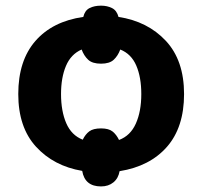

<svg xmlns="http://www.w3.org/2000/svg" viewBox="-20 -608 719 682"><path d="M633.8 -273.9Q633.8 -155.8 573 -86.4Q512.2 -17.1 404.8 0Q400.4 25.4 382.8 39.8Q365.2 54.2 338.9 54.2Q281.2 54.2 272 -1Q170.9 -18.1 107.9 -86.9Q44.9 -155.8 44.9 -273.9Q44.9 -392.6 105.7 -462.4Q166.5 -532.2 275.9 -547.9Q281.2 -570.8 298.1 -579.3Q314.9 -587.9 338.9 -587.9Q360.8 -587.9 377.9 -579.3Q395 -570.8 400.9 -547.9Q504.4 -532.2 569.1 -462.9Q633.8 -393.6 633.8 -273.9ZM481.9 -273.9Q481.9 -333.5 464.1 -375Q446.3 -416.5 407.2 -432.1Q398.9 -409.7 384 -395.8Q369.1 -381.8 338.9 -381.8Q308.1 -381.8 293.2 -395.8Q278.3 -409.7 270 -432.1Q231.9 -415.5 214.4 -374Q196.8 -332.5 196.8 -273.9Q196.8 -213.4 215.3 -170.4Q233.9 -127.4 273.9 -111.8Q283.2 -130.9 297.1 -141.4Q311 -151.9 338.9 -151.9Q366.2 -151.9 379.9 -140.9Q393.6 -129.9 402.8 -110.8Q443.4 -126 462.6 -169.2Q481.9 -212.4 481.9 -273.9Z"/></svg>

Font: Open Sans
Style: Bold
Weight: 700
Designer: Monotype Design Team
Foundry: Monotype Imaging Inc.
Version: Version 3.000; ttfautohint (v1.8.4)